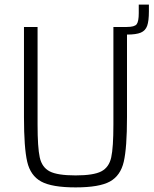

<svg xmlns="http://www.w3.org/2000/svg" viewBox="-20 -805 666 833"><path d="M626 -785V-756Q626 -714 618.5 -693Q611 -672 591 -663.5Q571 -655 531 -655V-297Q531 -164 517 -103.5Q503 -43 457 -17.5Q411 8 308 8Q205 8 158.5 -17.5Q112 -43 98 -103.5Q84 -164 84 -297V-688H143V-265Q143 -165 152.5 -122Q162 -79 195.5 -61.5Q229 -44 308 -44Q386 -44 419.5 -61.5Q453 -79 462.5 -122Q472 -165 472 -265V-688H530Q564 -688 573 -700Q582 -712 582 -748V-785Z"/></svg>

Font: Saira SemiCondensed Light
Style: Regular
Weight: 300
Width: 4
Designer: Hector Gatti with collaboration of the Omnibus-Type team
Foundry: Omnibus-Type
Version: Version 0.072; ttfautohint (v1.8)